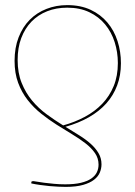

<svg xmlns="http://www.w3.org/2000/svg" viewBox="-20 -725 530 751"><path d="M227 -234.5Q272.5 -247 311.8 -268Q351 -289 379.8 -319Q408.5 -349 424.8 -388.5Q441 -428 441 -478.5Q441 -521 428.5 -560.2Q416 -599.5 391.2 -629.5Q366.5 -659.5 329.5 -677.2Q292.5 -695 243 -695Q200 -695 164.5 -681Q129 -667 103.2 -640.5Q77.5 -614 63.2 -576.2Q49 -538.5 49 -490.5Q49 -439.5 64.8 -400.5Q80.5 -361.5 105.8 -331.2Q131 -301 162.8 -277.8Q194.5 -254.5 227 -234.5ZM102.5 -11Q102.5 -15 104.8 -15.8Q107 -16.5 111 -16.5Q112.5 -16.5 124 -14.5Q135.5 -12.5 152.8 -10.2Q170 -8 191.5 -6Q213 -4 235 -4Q271.5 -4 296.5 -10Q321.5 -16 336.8 -26.5Q352 -37 358.8 -51Q365.5 -65 365.5 -81Q365.5 -106 351.5 -126.2Q337.5 -146.5 314.2 -164.5Q291 -182.5 261.5 -200.2Q232 -218 201.2 -237.5Q170.5 -257 141 -280.5Q111.5 -304 88.2 -333.8Q65 -363.5 51 -401Q37 -438.5 37 -487Q37 -538.5 52.8 -579Q68.5 -619.5 96.2 -647.5Q124 -675.5 161.8 -690.2Q199.5 -705 243 -705Q295.5 -705 334.8 -686.5Q374 -668 400.2 -636.8Q426.5 -605.5 439.8 -564.2Q453 -523 453 -477.5Q453 -430 438.2 -390.8Q423.5 -351.5 395.8 -320.5Q368 -289.5 327.8 -266.5Q287.5 -243.5 236 -229Q263.5 -212 289 -196.2Q314.5 -180.5 334 -163.2Q353.5 -146 365.2 -126.2Q377 -106.5 377 -82.5Q377 -66 370.5 -50.2Q364 -34.5 348 -22Q332 -9.5 305 -1.8Q278 6 237 6Q224 6 207.8 5.2Q191.5 4.5 173.5 2.8Q155.5 1 137.2 -1.5Q119 -4 102.5 -7.5Z"/></svg>

Font: Lato 2
Style: Regular
Weight: 100
Designer: Lukasz Dziedzic with Adam Twardoch and Botio Nikoltchev
Foundry: tyPoland Lukasz Dziedzic
Version: Version 2.015; 2015-08-06; http://www.latofonts.com/